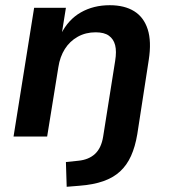

<svg xmlns="http://www.w3.org/2000/svg" viewBox="-20 -524 653 737"><path d="M236 193 233 98 281 93Q321 89 345 66.5Q369 44 376 0L422 -290Q428 -327 422 -350.5Q416 -374 398 -387Q380 -400 347 -400Q309 -400 278.5 -383Q248 -366 229 -336Q210 -306 204 -266L161 0H32L111 -494H233L217 -394L214 -393Q242 -449 290.5 -476.5Q339 -504 401 -504Q458 -504 495 -481Q532 -458 547 -411.5Q562 -365 551 -294L507 -9Q499 39 483 74.5Q467 110 441 134Q415 158 376.5 171.5Q338 185 285 189Z"/></svg>

Font: Nunito Sans 10pt
Style: Bold Italic
Weight: 700
Italic angle: -9°
Designer: Vernon Adams
Foundry: Vernon Adams
Version: Version 3.101;gftools[0.9.27]